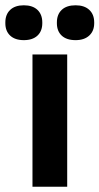

<svg xmlns="http://www.w3.org/2000/svg" viewBox="-72 -706 376 726"><path d="M50.8 -500H182.1V0H50.8ZM-51.8 -618.2V-621.1Q-51.8 -651.4 -33.4 -668.7Q-15.1 -686 18.1 -686Q51.3 -686 69.6 -668.7Q87.9 -651.4 87.9 -621.1V-618.2Q87.9 -588.4 69.6 -571.3Q51.3 -554.2 18.1 -554.2Q-15.1 -554.2 -33.4 -571.3Q-51.8 -588.4 -51.8 -618.2ZM143.1 -618.2V-621.1Q143.1 -651.4 161.4 -668.7Q179.7 -686 213.9 -686Q247.1 -686 265.6 -668.7Q284.2 -651.4 284.2 -621.1V-618.2Q284.2 -588.9 265.4 -571.5Q246.6 -554.2 213.9 -554.2Q179.7 -554.2 161.4 -571.3Q143.1 -588.4 143.1 -618.2Z"/></svg>

Font: LT Wave Text Bold
Style: Regular
Weight: 700
Designer: Daniel Lyons
Version: Version 2.5 (Glyphs App)